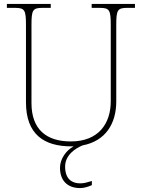

<svg xmlns="http://www.w3.org/2000/svg" viewBox="-20 -734 721 976"><path d="M342 10C346 10 350 10 354 10C317 30 285 73 285 119C285 182 321 222 387 222C407 222 427 216 447 207V186C420 194 408 198 387 198C349 198 311 179 311 113C311 54 363 20 400 5C516 -17 571 -105 571 -218V-606C571 -683 577 -694 627 -694H666V-714H446V-694H487C537 -694 543 -683 543 -606V-219C543 -106 481 -15 340 -15C216 -15 140 -76 140 -210V-606C140 -683 146 -694 196 -694H238V-714H15V-694H56C106 -694 112 -683 112 -606V-214C112 -51 204 10 342 10Z"/></svg>

Font: Noto Serif Sinhala Thin
Style: Regular
Weight: 100
Designer: Jelle Bosma - Monotype Design Team
Foundry: Monotype Imaging Inc.
Version: Version 2.007